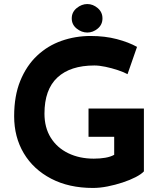

<svg xmlns="http://www.w3.org/2000/svg" viewBox="-20 -922 802 950"><path d="M692 -74Q679 -60 651 -45.5Q623 -31 586.5 -19Q550 -7 512 0.5Q474 8 440 8Q321 8 233 -38Q145 -84 97.5 -164Q50 -244 50 -347Q50 -448 80.5 -522.5Q111 -597 163.5 -646.5Q216 -696 284.5 -720Q353 -744 428 -744Q499 -744 558 -728.5Q617 -713 658 -690L611 -555Q593 -565 563 -575Q533 -585 502 -591.5Q471 -598 447 -598Q328 -598 264 -538.5Q200 -479 200 -360Q200 -291 231 -241Q262 -191 317.5 -164Q373 -137 444 -137Q475 -137 501 -141.5Q527 -146 545 -156V-245H418V-385H692ZM335 -831Q335 -862 359.5 -882Q384 -902 412 -902Q440 -902 463.5 -882Q487 -862 487 -831Q487 -800 463.5 -780.5Q440 -761 412 -761Q384 -761 359.5 -780.5Q335 -800 335 -831Z"/></svg>

Font: Reem Kufi Ink
Style: Bold
Weight: 700
Designer: Khaled Hosny
Version: Version 1.002